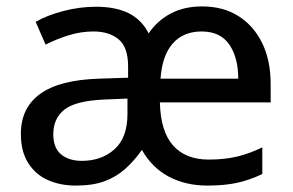

<svg xmlns="http://www.w3.org/2000/svg" viewBox="-20 -568 912 598"><path d="M609 -548Q675 -548 722.5 -518Q770 -488 796.5 -434Q823 -380 823 -306V-249H478Q480 -159 519 -115Q558 -71 630 -71Q680 -71 719 -80.5Q758 -90 797 -109V-26Q757 -7 718 1.5Q679 10 626 10Q558 10 505.5 -18Q453 -46 422 -101Q398 -67 370 -42Q342 -17 305.5 -3.5Q269 10 216 10Q168 10 129.5 -7Q91 -24 68 -60Q45 -96 45 -151Q45 -232 105 -275.5Q165 -319 288 -323L379 -326V-361Q379 -421 349.5 -445.5Q320 -470 271 -470Q232 -470 193.5 -458Q155 -446 122 -429L91 -500Q128 -521 178.5 -534Q229 -547 279 -547Q340 -547 380.5 -527Q421 -507 443 -464Q470 -504 512 -526Q554 -548 609 -548ZM305 -258Q215 -254 180.5 -226.5Q146 -199 146 -150Q146 -107 170.5 -87Q195 -67 235 -67Q296 -67 336.5 -103Q377 -139 377 -213V-261ZM608 -470Q551 -470 518 -432.5Q485 -395 480 -323H722Q722 -389 694 -429.5Q666 -470 608 -470Z"/></svg>

Font: Noto Sans Sundanese Medium
Style: Regular
Weight: 500
Version: Version 2.003